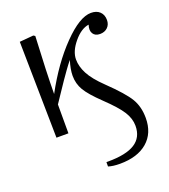

<svg xmlns="http://www.w3.org/2000/svg" viewBox="-137 -621 838 950"><g transform="rotate(-20 282.0 -146.5)"><path d="M332 229Q295.4 229 271 221.2V198.2H279.8Q375 198.2 421.4 168.7Q467.8 139.2 467.8 78.1Q467.8 40 444.1 2.7Q420.4 -34.7 357.9 -94.2Q300.8 -148.9 280.3 -183.6Q259.8 -218.3 259.8 -259.8Q259.8 -293.9 273.9 -338.9Q259.8 -321.8 241.9 -296.9Q224.1 -272 211.9 -254.2Q199.7 -236.3 176 -200.9Q152.3 -165.5 143.1 -151.9V0H80.1L71.8 -507.8L145 -514.2L153.8 -508.8Q144 -319.8 143.1 -207Q216.8 -343.3 304 -432.6Q391.1 -522 451.2 -522Q480.5 -522 497.3 -505.9Q514.2 -489.7 514.2 -461.9Q514.2 -438 498.8 -423.1Q483.4 -408.2 459 -408.2Q433.1 -408.2 422.4 -425.8Q411.6 -443.4 420.9 -471.2Q379.9 -465.3 341.6 -419.2Q303.2 -373 303.2 -330.1Q303.2 -293.5 323.7 -254.2Q344.2 -214.8 396 -165Q477.1 -86.9 502.9 -43.5Q528.8 0 528.8 59.1Q528.8 139.2 476.6 184.1Q424.3 229 332 229Z"/></g></svg>

Font: Literata Light
Style: Regular
Weight: 300
Designer: Latin by Veronika Burian and Jose Scaglione. Greek by Irene Vlachou. Cyrillic by Vera Evstafieva.
Foundry: TypeTogether
Version: Version 3.021